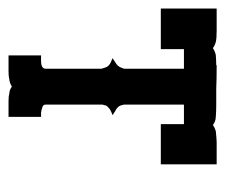

<svg xmlns="http://www.w3.org/2000/svg" viewBox="-59 -469 528 450"><g transform="rotate(90 205.0 -244.0)"><path d="M0 -356.9V-449.2V-487.8H51.8Q70.8 -487.8 78.1 -485.8Q85.9 -483.9 92.8 -479Q99.1 -483.4 108.9 -485.8Q123.5 -486.8 132.8 -486.8V-487.8H138.2Q164.6 -487.8 189 -486.8H215.8H229Q239.3 -486.8 253.9 -485.8Q265.1 -485.4 272.9 -479Q278.3 -482.9 287.1 -485.8Q308.1 -487.8 313 -487.8H365.2V-356.9H271V-411.1H225.1V-271L227.1 -263.2Q229.5 -254.9 242.2 -249Q244.1 -247.1 250 -244.1Q249.5 -244.1 246.8 -242.7Q244.1 -241.2 241.2 -240.2Q235.4 -237.8 231.9 -233.9Q227.5 -230.5 227.1 -227.1Q227.1 -226.6 226.3 -224.1Q225.6 -221.7 225.1 -220.2V-217.8V-86.9Q225.1 -81.1 231.9 -79.1Q237.3 -77.1 244.1 -76.2H253.9V0H216.8Q205.1 0 197.8 -2Q190.4 -2.4 183.1 -7.8Q174.8 -2.9 167 -2Q159.7 0 147.9 0H109.9V-76.2H122.1Q141.1 -76.2 141.1 -86.9V-217.8L138.2 -227.1Q135.7 -235.4 125 -240.2Q123 -240.7 116.2 -244.1Q117.2 -244.1 124 -249Q135.3 -254.9 138.2 -263.2L141.1 -271V-411.1H95.2V-356.9Z"/></g></svg>

Font: Wyoming
Style: Regular
Weight: 400
Designer: Old Hat Creative
Version: Version 2.00 2016